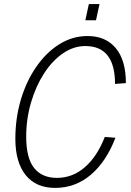

<svg xmlns="http://www.w3.org/2000/svg" viewBox="-20 -902 640 938"><path d="M249 16Q156 16 105.5 -46.5Q55 -109 55 -224Q55 -325 82 -415.5Q109 -506 157.5 -576Q206 -646 270 -686Q334 -726 408 -726Q496 -726 545.5 -667Q595 -608 595 -496L542 -492Q542 -677 397 -677Q339 -677 287 -641Q235 -605 195 -543Q155 -481 131.5 -401Q108 -321 108 -234Q108 -130 146.5 -81.5Q185 -33 258 -33Q335 -33 395 -85.5Q455 -138 492 -233L544 -229Q499 -112 423.5 -48Q348 16 249 16ZM397 -803 414 -882H466L449 -803Z"/></svg>

Font: Geist Mono ExtraLight
Style: Italic
Weight: 200
Italic angle: -12°
Monospace: yes
Designer: Basement.studio, Andrés Briganti, Mateo Zaragoza
Foundry: Basement.studio, Vercel, Andrés Briganti, Guido Ferreyra, Mateo Zaragoza
Version: Version 1.500; ttfautohint (v1.8.4.7-5d5b)